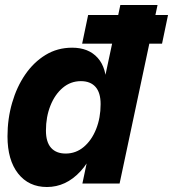

<svg xmlns="http://www.w3.org/2000/svg" viewBox="-20 -735 693 769"><path d="M168 14Q95 14 52.5 -40Q10 -94 10 -189Q10 -259 28.5 -323Q47 -387 81 -436.5Q115 -486 162.5 -515Q210 -544 269 -544Q335 -544 371.5 -503Q408 -462 406 -385L384 -226Q360 -111 302 -48.5Q244 14 168 14ZM243 -120Q284 -120 315.5 -146.5Q347 -173 365 -218Q383 -263 383 -318Q383 -364 362.5 -387Q342 -410 304 -410Q263 -410 231.5 -383.5Q200 -357 182 -312Q164 -267 164 -212Q164 -166 184.5 -143Q205 -120 243 -120ZM310 0 341 -147 386 -265 393 -391 462 -715H611L459 0ZM309 -560 333 -675H653L629 -560Z"/></svg>

Font: Radio Canada Big
Style: Bold Italic
Weight: 700
Italic angle: -12°
Designer: Étienne Aubert Bonn
Foundry: Coppers and Brasses
Version: Version 1.001